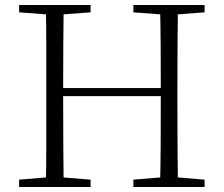

<svg xmlns="http://www.w3.org/2000/svg" viewBox="-20 -743 889 763"><path d="M56 0V-29L188 -40H206L340 -29V0ZM162 0Q164 -83 164 -166Q164 -249 164 -333V-390Q164 -474 164 -557.5Q164 -641 162 -723H233Q232 -641 231.5 -557.5Q231 -474 231 -390V-368Q231 -258 231.5 -170.5Q232 -83 233 0ZM198 -361V-393H653V-361ZM510 0V-29L643 -40H662L793 -29V0ZM616 0Q618 -83 618.5 -170.5Q619 -258 619 -368V-390Q619 -474 618.5 -557.5Q618 -641 616 -723H687Q686 -641 685.5 -557.5Q685 -474 685 -390V-333Q685 -249 685.5 -166Q686 -83 687 0ZM56 -694V-723H340V-694L206 -684H188ZM510 -694V-723H793V-694L662 -684H643Z"/></svg>

Font: Noto Serif JP
Style: Regular
Weight: 200
Designer: Ryoko NISHIZUKA 西塚涼子 (kana & ideographs); Frank Grießhammer (Latin, Greek & Cyrillic); Wenlong ZHANG 张文龙 (bopomofo); San
Foundry: Adobe
Version: Version 2.001;hotconv 1.1.0;makeotfexe 2.6.0